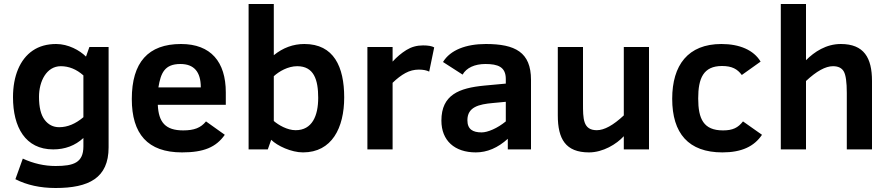

<svg xmlns="http://www.w3.org/2000/svg" viewBox="-20 -747 4447 960"><path d="M261 -527C215 -527 175.8 -516 143.5 -494C79.9 -450.7 45 -367.3 45 -261C45 -111.7 106.3 0 246 0C305.3 0 355.7 -19 397 -57V-15C397 66.4 348.2 83 258 83C202 83 147.3 70.7 94 46L57 149C114.3 178.3 181.3 193 258 193C423.4 193 523 143.5 523 -10V-512H427L410 -464C378.5 -495.5 321 -527 261 -527ZM284 -416C324.7 -416 362.3 -400.7 397 -370V-161C357.7 -127.7 317.3 -111 276 -111C246 -111 221.7 -123.3 203 -148C184.3 -172.7 175 -211 175 -263C175 -340.7 212.7 -416 284 -416Z M885 -527C721 -527 639 -435.3 639 -252C639 -77.5 718 15 890 15C999 15 1060.2 -10.8 1104 -73L1010 -140C984.1 -107.9 950.7 -95 896 -95C807.1 -95 772.9 -135.6 769 -223H1109V-285C1109 -437.4 1034.6 -527 885 -527ZM984 -310H772C784 -382.1 802.9 -427 882 -427C950 -427 984 -388 984 -310Z M1502 -527C1446 -527 1395 -508.3 1349 -471V-727H1223V0H1319L1336 -48C1366.5 -17.5 1436.9 15 1495 15C1639.4 15 1701 -107.7 1701 -260C1701 -413.2 1649.1 -527 1502 -527ZM1458 -96C1416.5 -96 1372.7 -121.7 1349 -142V-366C1375 -389.7 1419.5 -416 1466 -416C1549.3 -416 1571 -348.9 1571 -258C1571 -167.7 1540.7 -96 1458 -96Z M2126 -389 2151 -510C2139.7 -516.7 2121 -520 2095 -520C2064.3 -520 2036.7 -512.3 2012 -497C1987.3 -481.7 1964.3 -462.3 1943 -439V-512H1817V0H1943V-333C1965 -354.3 1986.5 -370.7 2007.5 -382C2028.5 -393.3 2050.7 -399 2074 -399C2095.3 -399 2112.7 -395.7 2126 -389Z M2409 -527C2310.1 -527 2231.3 -497 2195 -437L2293 -374C2312 -407.9 2353.6 -427 2407 -427C2469.5 -427 2509 -412.6 2509 -352V-329L2401 -319C2276.1 -306.8 2187 -273.5 2187 -144C2187 -43.5 2253.7 15 2359 15C2415.7 15 2469 -7.7 2519 -53V0H2635V-348C2635 -486.2 2555.6 -527 2409 -527ZM2317 -146C2317 -211.8 2373.7 -225.7 2445 -232L2509 -238V-140C2487.7 -122.7 2466 -109.2 2444 -99.5C2422 -89.8 2403.3 -85 2388 -85C2343.8 -85 2317 -100.5 2317 -146Z M2925 15C2995.2 15 3062.6 -26.3 3099 -66V0H3225V-512H3099V-170C3046.3 -120.7 3001.3 -96 2964 -96C2894.5 -96 2895 -155 2895 -230V-512H2769V-170C2769 -52.6 2807.6 15 2925 15Z M3595 -95C3497.5 -95 3471 -152.6 3471 -255C3471 -354.8 3496.3 -417 3590 -417C3640.2 -417 3667.1 -401.6 3689 -372L3783 -439C3748.3 -496.9 3677.8 -527 3587 -527C3420.1 -527 3341 -421.3 3341 -253C3341 -80.5 3422.3 15 3592 15C3689 15 3751 -15.2 3790 -73L3695 -140C3670.2 -108.4 3644.1 -95 3595 -95Z M4184 -527C4110.8 -527 4052.1 -488.1 4010 -446V-727H3884V0H4010V-342C4062.7 -391.3 4107.7 -416 4145 -416C4171 -416 4189 -407.2 4199 -389.5C4209 -371.8 4214 -336 4214 -282V0H4340V-342C4340 -458 4300 -527 4184 -527Z"/></svg>

Font: Fog Sans
Style: Bold
Weight: 700
Foundry: Intel Corporation
Version: Version 1.00